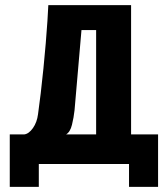

<svg xmlns="http://www.w3.org/2000/svg" viewBox="-20 -611 655 747"><path d="M18 116V-88H74Q92 -90 108 -112.5Q124 -135 128 -167Q133 -202 138.5 -248.5Q144 -295 149 -345Q154 -395 158 -442.5Q162 -490 164.5 -529Q167 -568 168 -591H490V-88H595V116H482V27H131V116ZM237 -88H354V-494H297Q290 -416 283.5 -338Q277 -260 270 -182Q267 -154 260 -125.5Q253 -97 237 -88Z"/></svg>

Font: Alumni Sans ExtraBold
Style: Regular
Weight: 800
Designer: Robert E. Leuschke
Foundry: Robert E. Leuschke
Version: Version 1.018